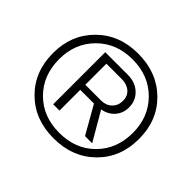

<svg xmlns="http://www.w3.org/2000/svg" viewBox="-175 -897 1288 1288"><g transform="rotate(45 468.5 -253.0)"><path d="M61 -254Q61 -427 175.5 -541Q290 -655 468 -655Q647 -655 762 -542.5Q877 -430 877 -254Q877 -77 762 36Q647 149 468 149Q289 149 175 36Q61 -77 61 -254ZM819 -254Q819 -404 720.5 -502.5Q622 -601 469 -601Q316 -601 217.5 -502.5Q119 -404 119 -254Q119 -100 217 -2Q315 96 469 96Q623 96 721 -2Q819 -100 819 -254ZM607 -11 495 -208H365V-11H305V-505H520Q590 -505 635 -463Q680 -421 680 -356Q680 -301 646.5 -262.5Q613 -224 557 -214L675 -11ZM620 -359Q620 -404 589.5 -430Q559 -456 509 -456H365V-256H514Q561 -256 590.5 -284.5Q620 -313 620 -359Z"/></g></svg>

Font: Metropolitano
Style: Regular
Weight: 400
Designer: Fonts by Alex Slobzheninov & Chris M. Simpson / Changes by Cristiano Sobral
Foundry: Fonts by Alex Slobzheninov & Chris M. Simpson / Changes by Cristiano Sobral
Version: Version 1.00;August 30, 2020;FontCreator 13.0.0.2681 64-bit